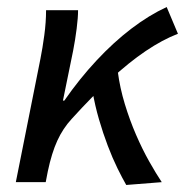

<svg xmlns="http://www.w3.org/2000/svg" viewBox="-20 -518 526 546"><path d="M25 0 95 -351Q101 -381 106 -418Q111 -455 111 -489H202Q202 -468 198 -436.5Q194 -405 188 -374L159 -232H163Q206 -294 254.5 -346Q303 -398 353.5 -436.5Q404 -475 454 -498L486 -422Q442 -405 394.5 -373Q347 -341 294.5 -292.5Q242 -244 184 -180Q159 -153 143 -118Q127 -83 116 -31L110 0ZM339 8Q328 -11 314 -39.5Q300 -68 286.5 -103.5Q273 -139 261.5 -178.5Q250 -218 243 -259L315 -314Q321 -268 335 -222Q349 -176 367 -134.5Q385 -93 404.5 -58.5Q424 -24 440 0Z"/></svg>

Font: Source Sans 3 Medium
Style: Italic
Weight: 500
Italic angle: -11°
Designer: Paul D. Hunt
Foundry: Adobe
Version: Version 3.052;hotconv 1.1.0;makeotfexe 2.6.0